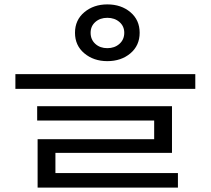

<svg xmlns="http://www.w3.org/2000/svg" viewBox="-20 -697 960 873"><path d="M468 -677Q531 -677 573 -641.5Q615 -606 615 -548Q615 -490 573 -454.5Q531 -419 468 -419Q406 -419 363.5 -454.5Q321 -490 321 -548Q321 -606 363.5 -641.5Q406 -677 468 -677ZM468 -616Q435 -616 413.5 -597Q392 -578 392 -548Q392 -517 413.5 -497.5Q435 -478 468 -478Q501 -478 523 -497.5Q545 -517 545 -548Q545 -578 523 -597Q501 -616 468 -616ZM50 -360H868V-293H50ZM149 -214H762V-2H232V112H151V-64H681V-149H149ZM151 90H789V156H151Z"/></svg>

Font: ukorean25
Style: Book
Weight: 400
Designer: Jelle Bosma - Monotype Design Team
Foundry: Monotype Imaging Inc.
Version: Version 2.003